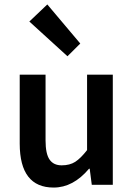

<svg xmlns="http://www.w3.org/2000/svg" viewBox="-20 -824 596 856"><path d="M280.8 -573.2 110.8 -728 190.9 -804.2 337.9 -629.9ZM219.2 12.2Q68.4 12.2 67.9 -183.1V-491.2H183.1V-198.2Q183.1 -137.7 201.2 -112.3Q218.8 -86.9 254.9 -86.9Q291 -86.9 315.4 -102.5Q339.8 -118.2 368.2 -154.8V-491.2H482.9V0H389.2L379.9 -71.8H377Q306.2 12.2 219.2 12.2Z"/></svg>

Font: SourceSansPro-Semibold
Style: Regular
Weight: 600
Designer: Paul D. Hunt
Foundry: Adobe Systems Incorporated
Version: Version 2.020;PS 2.0;hotconv 1.0.86;makeotf.lib2.5.63406